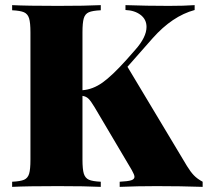

<svg xmlns="http://www.w3.org/2000/svg" viewBox="-20 -728 810 748"><path d="M769.5 -20V0Q685.1 -2.9 589.4 -2.9Q515.6 -2.9 446.3 0V-20Q478 -21.5 491 -25.6Q503.9 -29.8 503.9 -39.1Q503.9 -46.9 493.7 -64.9L348.6 -310.1Q334 -334.5 324.7 -343.5Q315.4 -352.5 301.3 -354.5V-106Q301.3 -68.4 306.6 -51.3Q312 -34.2 326.4 -27.8Q340.8 -21.5 372.6 -20V0Q314 -2.9 205.6 -2.9Q84.5 -2.9 27.3 0V-20Q59.6 -21.5 74 -27.8Q88.4 -34.2 93.5 -51.3Q98.6 -68.4 98.6 -106V-602.1Q98.6 -639.6 93.3 -656.7Q87.9 -673.8 73.5 -680.2Q59.1 -686.5 27.3 -688V-708Q84.5 -705.1 205.6 -705.1Q314 -705.1 372.6 -708V-688Q340.3 -686.5 325.9 -680.2Q311.5 -673.8 306.4 -656.7Q301.3 -639.6 301.3 -602.1V-376.5Q341.3 -379.4 379.2 -406.2Q417 -433.1 472.7 -495.1L506.3 -533.2Q550.8 -583 550.8 -623Q550.8 -652.3 527.8 -669.9Q504.9 -687.5 468.8 -689V-708Q552.2 -705.1 637.7 -705.1Q697.8 -705.1 738.3 -708V-689Q651.4 -665.5 574.7 -579.1L476.6 -467.8L708.5 -81.1Q722.2 -58.6 735.4 -44.9Q748.5 -31.2 769.5 -20Z"/></svg>

Font: TypoPRO Playfair Display SC
Style: Regular
Weight: 900
Designer: Claus Eggers Sørensen
Foundry: Claus Eggers Sørensen
Version: Version 1.004;PS 001.004;hotconv 1.0.70;makeotf.lib2.5.58329